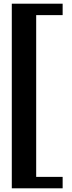

<svg xmlns="http://www.w3.org/2000/svg" viewBox="-20 -820 389 1040"><path d="M43.9 200V-800H319.3V-738.1H176V138.1H319.3V200Z"/></svg>

Font: Big Shoulders Stencil Text SC Thin
Style: Regular
Weight: 100
Designer: Patric King
Foundry: XO Type Co
Version: Version 2.001